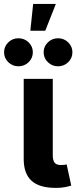

<svg xmlns="http://www.w3.org/2000/svg" viewBox="-57 -943 385 967"><path d="M224.8 3.4Q141.1 3.4 101.7 -32.7Q62.4 -68.9 62.4 -141.7V-545.9H208.8V-161.8Q208.8 -135.5 218 -123.7Q227.1 -111.9 249.2 -111.9Q261 -111.9 267.4 -112.7Q273.8 -113.6 278.6 -115.3L301.9 -8.3Q290.2 -4.4 270.1 -0.5Q250 3.4 224.8 3.4ZM235.2 -609.1Q205.2 -609.1 184 -629.8Q162.8 -650.5 162.8 -679.7Q162.8 -708.9 184.1 -729.6Q205.3 -750.3 235.3 -750.3Q265.3 -750.3 286.5 -729.6Q307.7 -708.9 307.7 -679.7Q307.7 -650.4 286.5 -629.8Q265.2 -609.1 235.2 -609.1ZM35.9 -609.1Q5.9 -609.1 -15.3 -629.8Q-36.5 -650.5 -36.5 -679.7Q-36.5 -708.9 -15.3 -729.6Q6 -750.3 36 -750.3Q66 -750.3 87.2 -729.6Q108.4 -708.9 108.4 -679.7Q108.4 -650.4 87.1 -629.8Q65.9 -609.1 35.9 -609.1ZM95.8 -788.3 110 -923.2H224.3L171 -788.3Z"/></svg>

Font: Adwaita Sans
Style: Regular
Weight: 400
Designer: Rasmus Andersson
Foundry: rsms
Version: Version 4.001;git-9221beed3